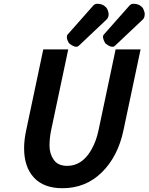

<svg xmlns="http://www.w3.org/2000/svg" viewBox="-20 -970 779 1007"><path d="M307.6 17.1Q209 17.1 157.7 -38.8Q106.4 -94.7 106.4 -191.9Q106.4 -236.8 117.2 -286.1L207 -710.9H337.9L248 -286.1Q239.7 -246.1 239.7 -205.1Q239.7 -164.1 261.7 -132.1Q283.7 -100.1 332.5 -100.1Q409.7 -100.1 458 -182.6Q484.4 -228 496.6 -286.1L586.4 -710.9H717.3L627.4 -286.1Q598.6 -149.4 514.2 -66.2Q429.7 17.1 307.6 17.1ZM582 -729Q577.6 -724.6 569.8 -724.6Q555.7 -724.6 535.6 -740.2Q529.8 -744.6 524.4 -758.8Q516.1 -780.3 524.4 -788.6L659.2 -940.9Q668 -950.2 679.7 -950.2Q707 -950.2 722.7 -934.6Q730.5 -928.7 734.9 -915.3Q739.3 -901.9 739.3 -896.7Q739.3 -891.6 737.5 -883.1Q735.8 -874.5 730 -868.7ZM392.1 -729Q387.7 -724.6 379.9 -724.6Q365.7 -724.6 345.7 -740.2Q339.4 -745.1 335 -756.3Q330.6 -767.6 330.6 -773.4Q330.6 -784.7 334.5 -788.6L469.2 -940.9Q478 -950.2 489.7 -950.2Q517.1 -950.2 532.7 -934.6Q541 -928.2 545.4 -915.5Q549.8 -902.8 549.8 -896.5Q549.8 -878.4 540 -868.7Z"/></svg>

Font: Tuffy
Style: BoldItalic
Weight: 700
Italic angle: -12°
Designer: Thatcher Ulrich, Karoly Barta, Michael Everson
Version: Version 001.271